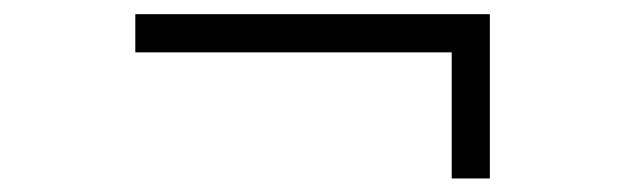

<svg xmlns="http://www.w3.org/2000/svg" viewBox="-20 -386 895 275"><path d="M627 -130.4V-311H173.8V-365.7H681.6V-130.4Z"/></svg>

Font: Scheherazade New
Style: Regular
Weight: 400
Designer: SIL International
Foundry: SIL International
Version: Version 4.000